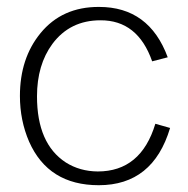

<svg xmlns="http://www.w3.org/2000/svg" viewBox="-20 -631 547 560"><path d="M476.1 -257.8Q426.3 -90.8 268.1 -90.8Q121.1 -90.8 64.9 -217.8Q38.1 -279.8 38.1 -351.1Q38.1 -460.9 98.1 -534.2Q161.1 -611.3 269 -610.8Q415 -610.8 469.2 -463.9L423.8 -452.1Q381.8 -572.3 272.9 -571.8Q184.1 -571.8 132.8 -502.9Q87.9 -441.9 87.9 -350.1Q87.9 -211.9 171.9 -157.2Q212.9 -131.3 265.1 -130.9Q391.1 -130.9 433.1 -270Z"/></svg>

Font: Kikakui Sans Pro
Style: Regular
Weight: 400
Version: 0.2